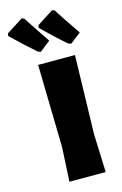

<svg xmlns="http://www.w3.org/2000/svg" viewBox="-191 -968 653 1027"><g transform="rotate(-15 136.0 -455.0)"><path d="M253 -210 264 -647H60L70 -190L60 0H261ZM92 -711 151 -757 128 -791C104 -826 79 -865 52 -906L39 -910L-52 -852L-55 -838C-9 -793 35 -753 77 -716ZM261 -711 320 -757C275 -822 242 -872 221 -906L207 -910L117 -852L114 -838C156 -796 200 -755 245 -716Z"/></g></svg>

Font: Luna Sans Black
Style: Regular
Weight: 900
Designer: Juan Pablo del Peral
Foundry: Huerta Tipografica
Version: Version 2.001; ttfautohint (v1.5)